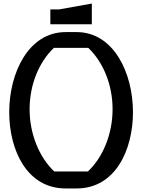

<svg xmlns="http://www.w3.org/2000/svg" viewBox="-20 -1053 802 1083"><path d="M498 -916V-1033L314 -1000H264V-916ZM350 -872C141 -872 32 -642 32 -420C32 -209 130 10 350 10H412C632 10 730 -209 730 -420C730 -642 621 -872 412 -872ZM478 -783C561 -704 615 -577 615 -437C615 -296 560 -165 476 -86H286C202 -165 147 -296 147 -437C147 -577 201 -704 284 -783Z"/></svg>

Font: BackOut Medium
Style: Regular
Weight: 500
Designer: Frank Adebiaye
Foundry: Velvetyne Type Foundry
Version: Version 2.000;hotconv 1.0.109;makeotfexe 2.5.65596